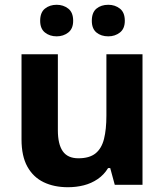

<svg xmlns="http://www.w3.org/2000/svg" viewBox="-20 -773 690 803"><path d="M576 -546V0H460L441 -70H432Q415 -42 388.5 -24Q362 -6 330.5 2Q299 10 264 10Q206 10 162.5 -11Q119 -32 94.5 -76Q70 -120 70 -190V-546H222V-228Q222 -170 242.5 -140.5Q263 -111 308 -111Q354 -111 379.5 -131.5Q405 -152 415 -192Q425 -232 425 -290V-546ZM148 -686Q148 -721 168 -737Q188 -753 217 -753Q245 -753 265.5 -737Q286 -721 286 -686Q286 -653 265.5 -637Q245 -621 217 -621Q188 -621 168 -637Q148 -653 148 -686ZM364 -686Q364 -721 383.5 -737Q403 -753 433 -753Q461 -753 481.5 -737Q502 -721 502 -686Q502 -653 481.5 -637Q461 -621 433 -621Q403 -621 383.5 -637Q364 -653 364 -686Z"/></svg>

Font: Noto Sans Lao UI
Style: Regular
Weight: 400
Designer: Monotype Design Team
Foundry: Monotype Imaging Inc.
Version: Version 2.000